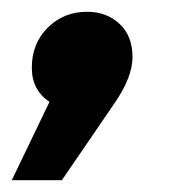

<svg xmlns="http://www.w3.org/2000/svg" viewBox="-65 -184 320 326"><path d="M160 -87Q160 -54 131 -11L40 122H-45L19 -11Q-11 -31 -11 -69Q-11 -110 16 -137Q43 -164 83 -164Q116 -164 138 -143.5Q160 -123 160 -87Z"/></svg>

Font: TypoPRO Montserrat Alternates
Style: Bold Italic
Weight: 700
Italic angle: -11.3°
Designer: Julieta Ulanovsky
Foundry: Julieta Ulanovsky
Version: Version 6.001